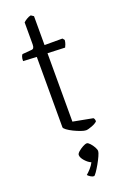

<svg xmlns="http://www.w3.org/2000/svg" viewBox="-173 -724 655 1018"><g transform="rotate(-20 154.5 -215.0)"><path d="M214 0Q204 0 185.5 -6.5Q167 -13 147.5 -22.5Q128 -32 114.5 -42Q101 -52 101 -58V-455L25 -459Q25 -475 28.5 -484Q32 -493 35 -495L83 -499Q95 -499 99 -505.5Q103 -512 103 -525V-649Q110 -656 122.5 -663.5Q135 -671 146 -673L161 -663V-500H262L271 -489Q270 -477 266 -466Q262 -455 259 -450L161 -454V-68L272 -47Q279 -41 279 -27Q270 -17 247.5 -8.5Q225 0 214 0ZM170 243Q161 243 151 236.5Q141 230 136 224Q147 215 160.5 200Q174 185 182 169Q165 162 148.5 143.5Q132 125 132 110Q132 102 143.5 92Q155 82 169.5 74Q184 66 193 66Q200 66 210.5 77.5Q221 89 228.5 102.5Q236 116 236 125Q236 133 227.5 152Q219 171 207 192Q195 213 184.5 228Q174 243 170 243Z"/></g></svg>

Font: Texturina 72pt ExtraLight
Style: Regular
Weight: 200
Designer: Guillermo Torres Carreño
Foundry: Omnibus-Type
Version: Version 1.002; ttfautohint (v1.8.3)